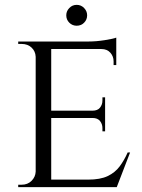

<svg xmlns="http://www.w3.org/2000/svg" viewBox="-20 -771 586 791"><path d="M191 -600V0H127V-600ZM460 -31 458 0H189V-31ZM413 -315V-285H189V-315ZM459 -600V-569H189V-600ZM516 -143 461 0H309L343 -31Q393 -31 423.5 -45.5Q454 -60 473 -85.5Q492 -111 506 -143ZM413 -287V-230H402V-243Q402 -260 392 -272.5Q382 -285 361 -285V-287ZM413 -370V-313H361V-315Q382 -315 392 -327.5Q402 -340 402 -357V-370ZM459 -572V-503H448V-518Q448 -539 434.5 -554Q421 -569 398 -569V-572ZM459 -616V-590L345 -600Q376 -600 411 -605.5Q446 -611 459 -616ZM129 -64 142 0H55V-10Q55 -10 62 -10Q69 -10 69 -10Q94 -10 110 -26Q126 -42 127 -64ZM129 -537H127Q126 -560 110 -575Q94 -590 69 -590Q69 -590 62 -590Q55 -590 55 -590V-600H142ZM296 -665Q278 -665 265.5 -677.5Q253 -690 253 -708Q253 -725 265.5 -738Q278 -751 296 -751Q314 -751 326.5 -738Q339 -725 339 -708Q339 -690 326.5 -677.5Q314 -665 296 -665Z"/></svg>

Font: Cinzel
Style: Regular
Weight: 400
Designer: Natanael Gama
Version: Version 2.000